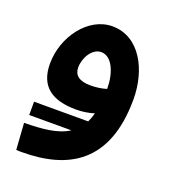

<svg xmlns="http://www.w3.org/2000/svg" viewBox="-118 -455 714 800"><g transform="rotate(20 239.5 -55.0)"><path d="M431 -110C431 -241 366 -366 245 -366C139 -366 53 -251 53 -131C53 -28 116 12 221 12C247 12 275 8 300 0C296 15 291 29 285 41H45V100H232C184 131 118 137 36 138L44 255C56 256 57 256 68 256C272 256 431 172 431 -110ZM169 -156C169 -199 198 -249 238 -249C287 -249 313 -182 313 -115V-113C290 -106 265 -103 242 -103C191 -103 169 -123 169 -156Z"/></g></svg>

Font: Noto Sans Arabic UI Semi
Style: Regular
Weight: 600
Designer: Nadine Chahine - Monotype Design Team
Foundry: Monotype Imaging Inc.
Version: Version 1.900